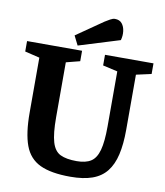

<svg xmlns="http://www.w3.org/2000/svg" viewBox="-93 -920 870 1014"><g transform="rotate(10 342.0 -413.0)"><path d="M353 18Q249 18 190 -10Q131 -38 107 -103Q83 -168 83 -278V-573L4 -592V-648H299V-592L225 -573V-278Q225 -191 238.5 -145.5Q252 -100 284 -84.5Q316 -69 372 -69Q420 -69 448 -87Q476 -105 488.5 -150.5Q501 -196 501 -278V-573L422 -591V-648H682V-591L601 -573V-278Q601 -200 588 -144Q575 -88 546.5 -52Q518 -16 470.5 1Q423 18 353 18ZM271 -671 246 -721 389 -820Q402 -828 416 -836Q430 -844 441 -844Q466 -844 479 -828Q492 -812 495 -787.5Q498 -763 491 -739Z"/></g></svg>

Font: Faustina Light
Style: Bold
Weight: 700
Version: Version 1.200